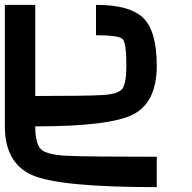

<svg xmlns="http://www.w3.org/2000/svg" viewBox="-20 -645 790 790"><path d="M500 -375Q500 -468.8 484.4 -484.4Q468.8 -500 375 -500V-625Q515.6 -625 570.3 -570.3Q625 -515.6 625 -375Q625 -226.6 531.2 -175.8Q437.5 -125 125 -125Q125 -54.7 148.4 -31.2Q171.9 -7.8 257.8 -3.9Q343.8 0 625 0V125Q218.8 125 109.4 74.2Q0 23.4 0 -125V-625H125V-250Q335.9 -250 402.3 -253.9Q468.8 -257.8 484.4 -281.2Q500 -304.7 500 -375Z"/></svg>

Font: CraftyPE
Style: Regular
Weight: 400
Designer: Erek Butcher
Foundry: Haunted Coop
Version: Version 0.018;April 4, 2024;FontCreator 15.0.0.2962 64-bit